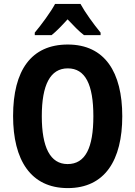

<svg xmlns="http://www.w3.org/2000/svg" viewBox="-20 -953 693 983"><path d="M392 -933H262C241 -893 191 -825 158 -786V-773H244C268 -792 295 -820 326 -854C357 -821 384 -793 410 -773H495V-786C458 -831 416 -889 392 -933ZM606 -358C606 -583 517 -725 327 -725C140 -725 47 -593 47 -359C47 -134 137 10 327 10C517 10 606 -133 606 -358ZM194 -358C194 -518 237 -603 327 -603C417 -603 458 -520 458 -358C458 -196 417 -113 326 -113C237 -113 194 -199 194 -358Z"/></svg>

Font: Noto Sans Lao Looped Condensed
Style: Bold
Weight: 700
Width: 3
Designer: Mark Frömberg, Ben Mitchell
Foundry: The Fontpad Ltd
Version: Version 1.002